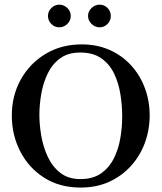

<svg xmlns="http://www.w3.org/2000/svg" viewBox="-20 -806 709 840"><path d="M634.8 -301.3Q634.8 -237.8 613.8 -180.9Q592.8 -124 553 -80.1Q513.2 -36.1 457.8 -10.7Q402.3 14.6 333 14.6Q240.7 14.6 173.1 -28.6Q105.5 -71.8 68.6 -143.6Q31.7 -215.3 31.7 -300.8Q31.7 -387.2 70.8 -457.8Q109.9 -528.3 179 -570.1Q248 -611.8 337.4 -611.8Q405.3 -611.8 460.2 -587.2Q515.1 -562.5 554.2 -519.3Q593.3 -476.1 614 -420.2Q634.8 -364.3 634.8 -301.3ZM514.6 -296.4Q514.6 -344.2 506.8 -393.6Q499 -442.9 479.2 -484.1Q459.5 -525.4 423.3 -550.8Q387.2 -576.2 331.1 -576.2Q277.8 -576.2 243.2 -550.8Q208.5 -525.4 188.7 -484.4Q168.9 -443.4 160.6 -395.8Q152.3 -348.1 152.3 -303.2Q152.3 -260.3 160.6 -211.7Q168.9 -163.1 189 -120.1Q209 -77.1 243.9 -49.8Q278.8 -22.5 331.5 -22.5Q386.7 -22.5 422.4 -47.6Q458 -72.8 478.3 -113.5Q498.5 -154.3 506.6 -202.4Q514.6 -250.5 514.6 -296.4ZM464.8 -736.3Q464.8 -715.8 450.4 -701.2Q436 -686.5 415.5 -686.5Q395.5 -686.5 380.4 -701.4Q365.2 -716.3 365.2 -736.3Q365.2 -756.3 380.6 -771Q396 -785.6 415.5 -785.6Q436 -785.6 450.4 -771.2Q464.8 -756.8 464.8 -736.3ZM289.6 -736.3Q289.6 -715.8 274.4 -701.2Q259.3 -686.5 239.3 -686.5Q218.8 -686.5 204.3 -701.4Q189.9 -716.3 189.9 -736.3Q189.9 -756.3 204.8 -771Q219.7 -785.6 239.3 -785.6Q259.3 -785.6 274.4 -771.2Q289.6 -756.8 289.6 -736.3Z"/></svg>

Font: Scheherazade New Medium
Style: Regular
Weight: 500
Designer: SIL International
Foundry: SIL International
Version: Version 4.000